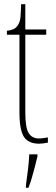

<svg xmlns="http://www.w3.org/2000/svg" viewBox="-20 -677 269 918"><path d="M167 10Q116 10 94.5 -22.5Q73 -55 73 -141V-511H13V-530Q49 -533 63 -553Q76 -570 78 -596Q80 -622 81 -657H101V-536H201V-511H101V-140Q101 -65 117.5 -40Q134 -15 165 -15Q177 -15 186.5 -16.5Q196 -18 209 -20V5Q184 10 167 10ZM104 208Q109 171 113.5 136Q118 101 120 61H159V71Q154 92 147 119.5Q140 147 132 174Q124 201 116 221H104Z"/></svg>

Font: Noto Serif Tamil ExtraCondensed Thin
Style: Regular
Weight: 100
Width: 2
Designer: Indian Type Foundry, Tom Grace, and the Monotype Design Team
Foundry: Monotype Imaging Inc.
Version: Version 2.004; ttfautohint (v1.8.4.7-5d5b)